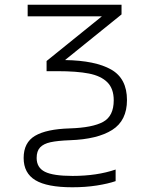

<svg xmlns="http://www.w3.org/2000/svg" viewBox="-20 -552 640 812"><path d="M80 116Q80 51 128 22.5Q176 -6 275 -9Q371 -12 416 -36.5Q461 -61 461 -128Q461 -177 434 -204Q407 -231 356 -241Q305 -251 222 -251H177V-294L411 -483H97V-532H494V-491L255 -298Q383 -296 450 -258Q517 -220 517 -129Q517 -42 454.5 -2.5Q392 37 276 41Q223 43 193.5 49.5Q164 56 149.5 71.5Q135 87 135 116Q135 157 170 174.5Q205 192 287 192Q390 192 469 165V214Q437 225 389.5 232.5Q342 240 286 240Q179 240 129.5 210Q80 180 80 116Z"/></svg>

Font: Noto Sans Mono UI Light
Style: Regular
Weight: 300
Monospace: yes
Designer: Monotype Design team
Foundry: Monotype Imaging Inc.
Version: Version 1.000